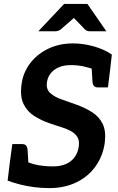

<svg xmlns="http://www.w3.org/2000/svg" viewBox="-20 -954 602 982"><path d="M233 8Q191 8 153.5 3Q116 -2 82.5 -10.5Q49 -19 19 -30L31 -129L96 -136Q137 -116 174.5 -109.5Q212 -103 253 -103Q289 -103 317 -115Q345 -127 362 -150.5Q379 -174 383 -206Q387 -236 375 -254.5Q363 -273 340 -285Q317 -297 288.5 -305.5Q260 -314 232 -324Q189 -339 154 -361.5Q119 -384 100.5 -422Q82 -460 90 -521Q97 -580 132.5 -628Q168 -676 225 -704Q282 -732 354 -732Q405 -732 459 -717Q513 -702 552 -675L543 -595L471 -596Q440 -607 409 -614Q378 -621 342 -621Q306 -621 280 -609.5Q254 -598 238.5 -578Q223 -558 220 -532Q215 -497 238 -477Q261 -457 298 -444.5Q335 -432 373 -418Q417 -402 452 -379.5Q487 -357 505 -320.5Q523 -284 516 -225Q507 -158 470 -105Q433 -52 372 -22Q311 8 233 8ZM448 -618 543 -595 532 -507H480Q467 -507 460.5 -514.5Q454 -522 453 -536ZM126 -106 31 -129 43 -217H94Q107 -217 113.5 -209.5Q120 -202 121 -188ZM176 -794 308 -934H427L524 -794H440Q424 -794 415 -803L358 -862L290 -803Q286 -800 278.5 -797Q271 -794 263 -794Z"/></svg>

Font: Aleo
Style: Bold Italic
Weight: 700
Italic angle: -7°
Version: Version 2.001;gftools[0.9.29]